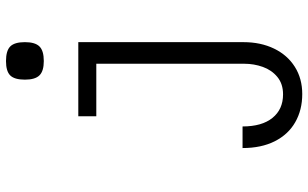

<svg xmlns="http://www.w3.org/2000/svg" viewBox="-214 -617 1028 640"><g transform="rotate(-90 300.0 -297.0)"><path d="M305.5 132.5Q340.5 132.5 363.5 113.5Q386.5 94.5 397 65Q407.5 35.5 407.5 3.5V-490H232.5V-550H479.5V0.5Q479.5 58 458 102.5Q436.5 147 397.2 171.8Q358 196.5 306.5 196.5Q253.5 196.5 212.8 173.2Q172 150 149.2 105Q126.5 60 126.5 -2.5H198.5Q198.5 62 227 97.2Q255.5 132.5 305.5 132.5ZM354.5 -728Q354.5 -762.5 368.5 -776.8Q382.5 -791 416.5 -791Q451 -791 465.2 -776.8Q479.5 -762.5 479.5 -728Q479.5 -694 465.2 -679.5Q451 -665 416.5 -665Q383 -665 368.8 -679.5Q354.5 -694 354.5 -728Z"/></g></svg>

Font: JuliaMono Light
Style: Regular
Weight: 300
Monospace: yes
Designer: cormullion
Foundry: corm
Version: Version 0.054; ttfautohint (v1.8.4)